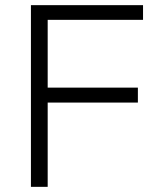

<svg xmlns="http://www.w3.org/2000/svg" viewBox="-20 -725 611 745"><path d="M100 0V-705H535V-648H165V-385H515V-327H165V0Z"/></svg>

Font: Nunito Sans 10pt Light
Style: Regular
Weight: 300
Designer: Vernon Adams
Foundry: Vernon Adams
Version: Version 3.101;gftools[0.9.27]